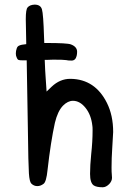

<svg xmlns="http://www.w3.org/2000/svg" viewBox="-20 -792 545 811"><path d="M96.7 -760.7Q105.5 -771.5 126 -772.5Q151.4 -772.5 157.2 -752.4Q163.1 -732.4 166 -635.7Q166 -623 167 -610.4Q171.9 -610.4 175.8 -610.4Q263.7 -610.4 279.3 -604.5Q305.7 -594.7 305.7 -573.2Q305.7 -563.5 303.7 -555.7Q298.8 -536.1 282.2 -536.1Q266.6 -536.1 259.8 -538.1Q250 -540 205.1 -540Q201.2 -540 192.9 -539.6Q184.6 -539.1 179.7 -539.1Q174.8 -539.1 168.9 -539.1Q170.9 -487.3 172.9 -462.9L176.8 -405.3L198.2 -425.8Q233.4 -459 276.4 -459Q277.3 -459 279.3 -459Q381.8 -457 431.6 -357.4Q458 -304.7 458 -234.4Q458 -224.6 454.1 -167Q451.2 -124 451.2 -85Q451.2 -62.5 452.1 -57.6Q453.1 -50.8 453.1 -41Q453.1 -27.3 441.4 -14.6Q427.7 -1 414.1 -1Q387.7 -1 376 -8.8Q360.4 -19.5 360.4 -57.6Q360.4 -92.8 365.2 -140.6Q371.1 -194.3 371.1 -241.2Q371.1 -256.8 370.1 -260.7Q365.2 -306.6 341.3 -336.4Q317.4 -366.2 288.1 -366.2Q266.6 -366.2 246.1 -345.7Q223.6 -322.3 211.9 -273.4Q194.3 -193.4 180.7 -73.2Q175.8 -24.4 164.1 -15.6Q151.4 -5.9 137.7 -5.9Q123 -5.9 112.3 -16.6Q104.5 -24.4 102.1 -59.6Q99.6 -94.7 97.7 -250Q94.7 -428.7 92.8 -537.1Q91.8 -537.1 90.8 -537.1H76.2Q61.5 -537.1 57.6 -539.1Q52.7 -542 49.8 -550.8Q46.9 -556.6 46.9 -566.4Q46.9 -577.1 50.8 -587.9Q53.7 -596.7 61.5 -599.6Q69.3 -603.5 90.8 -605.5Q90.8 -609.4 90.8 -612.3Q88.9 -704.1 88.9 -710.9Q88.9 -752.9 96.7 -760.7Z"/></svg>

Font: sage sans
Style: Regular
Weight: 400
Version: Version 001.032